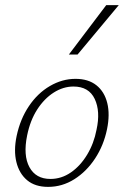

<svg xmlns="http://www.w3.org/2000/svg" viewBox="-20 -724 484 750"><path d="M168 6Q117 6 86 -20Q55 -46 44 -91Q33 -136 45 -193Q59 -259 93 -309.5Q127 -360 175 -388Q223 -416 275 -416Q325 -416 356.5 -391Q388 -366 399 -321.5Q410 -277 398 -219Q385 -156 351.5 -105Q318 -54 270.5 -24Q223 6 168 6ZM177 -25Q220 -25 257 -50.5Q294 -76 320.5 -120Q347 -164 357 -217Q373 -289 350 -337.5Q327 -386 267 -386Q227 -386 190 -362.5Q153 -339 125.5 -296.5Q98 -254 86 -195Q70 -117 95 -71Q120 -25 177 -25ZM249 -511 395 -704H444L283 -511Z"/></svg>

Font: Ysabeau ExtraLight
Style: Italic
Weight: 250
Italic angle: -12°
Version: Version 2.000;gftools[0.9.27.dev2+g8671c4b]